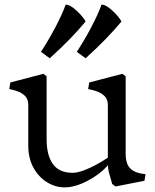

<svg xmlns="http://www.w3.org/2000/svg" viewBox="-20 -800 669 830"><path d="M102.2 -170.8V-346.2Q102.2 -362.8 95.5 -375.4Q88.8 -388 71.4 -398.1Q54 -408.2 20 -415L24.8 -443.5L167.5 -481L181.5 -470V-197.8Q181.5 -129.2 208.5 -91.1Q235.5 -53 294 -53Q313.8 -53 340.8 -62.9Q367.8 -72.8 394.9 -87.4Q422 -102 446.2 -118.5V-346.2Q446.2 -362.8 439 -375.4Q431.8 -388 413.9 -398.1Q396 -408.2 361 -415L365.8 -443.5L509.2 -481L523.2 -470V-136.8Q523.2 -110.5 530 -92.2Q536.8 -74 554.9 -62.4Q573 -50.8 609.2 -47L604.5 -18.5L479 6.2L465 -4.8Q458.2 -28.5 452.2 -49.9Q446.2 -71.2 447 -86.5L442.2 -80.5Q408.5 -44.2 356.1 -17.1Q303.8 10 259.2 10Q219.5 10 183.2 -12.2Q147 -34.5 124.6 -75.2Q102.2 -116 102.2 -170.8ZM350 -548 312 -576Q343 -623 373 -679.5Q403 -736 419 -780Q438 -780 466.5 -753.5Q495 -727 505 -707Q444 -633 350 -548ZM195 -548 157 -576Q188 -623 218 -679.5Q248 -736 264 -780Q283 -780 311.5 -753.5Q340 -727 350 -707Q289 -633 195 -548Z"/></svg>

Font: TMT Limkin
Style: Regular
Weight: 400
Designer: Gabriel Drozdov
Version: Version 1.000;Glyphs 3.1.2 (3151)